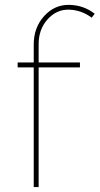

<svg xmlns="http://www.w3.org/2000/svg" viewBox="-20 -761 405 781"><path d="M137.2 -506.8H305.2V-486.8H137.2V0H117.2V-486.8H51.8V-506.8H117.2V-580.1Q117.2 -648.9 159.7 -695.8Q202.1 -742.2 261.2 -741.2Q320.3 -740.2 365.2 -705.1L353 -689Q311.5 -720.2 260.7 -721.7Q210 -723.1 173.3 -682.1Q136.7 -641.1 137.2 -580.1Z"/></svg>

Font: Montserrat-Hairline
Style: Regular
Weight: 250
Designer: Julieta Ulanovsky
Foundry: Julieta Ulanovsky
Version: Version 1.000;PS 002.000;hotconv 1.0.70;makeotf.lib2.5.58329